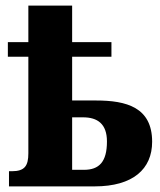

<svg xmlns="http://www.w3.org/2000/svg" viewBox="-20 -664 571 684"><path d="M12 0H317C454 0 522 -62 522 -159C522 -282 430 -306 322 -306H237V-462H377V-514H237V-644H81V-514H8V-462H81V-118C81 -73 68 -54 22 -54H12ZM279 -59H237V-246H276C327 -246 361 -223 361 -160C361 -87 333 -59 279 -59Z"/></svg>

Font: Noto Serif Condensed ExtraBold
Style: Regular
Weight: 800
Width: 3
Designer: Monotype Design Team
Foundry: Monotype Imaging Inc.
Version: Version 2.013